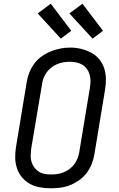

<svg xmlns="http://www.w3.org/2000/svg" viewBox="-20 -1001 640 1029"><path d="M253 8Q223 8 194 3Q165 -2 140.5 -15.5Q116 -29 98 -50.5Q80 -72 71 -99Q62 -126 61.5 -155.5Q61 -185 66 -215L123 -560Q127 -586 137 -611.5Q147 -637 163.5 -659.5Q180 -682 203 -698.5Q226 -715 252 -725.5Q278 -736 304 -741Q330 -746 357 -746Q387 -746 415 -739Q443 -732 468 -719Q493 -706 511 -684.5Q529 -663 538 -636Q547 -609 547.5 -579.5Q548 -550 543 -520L486 -175Q482 -149 472 -123.5Q462 -98 445.5 -75.5Q429 -53 406 -36.5Q383 -20 357.5 -9.5Q332 1 305.5 4.5Q279 8 253 8ZM254 -66Q272 -66 289 -68.5Q306 -71 322.5 -78Q339 -85 353.5 -96Q368 -107 379 -122Q390 -137 396 -153.5Q402 -170 405 -187L462 -532Q465 -550 465 -568Q465 -586 460 -602.5Q455 -619 445 -632.5Q435 -646 420.5 -654.5Q406 -663 388.5 -666.5Q371 -670 353 -670Q336 -670 319 -667Q302 -664 285.5 -657Q269 -650 254.5 -638.5Q240 -627 229.5 -612.5Q219 -598 213 -581.5Q207 -565 205 -548L147 -203Q145 -185 144.5 -167Q144 -149 149 -133Q154 -117 164 -103.5Q174 -90 188 -81Q202 -72 219 -69Q236 -66 254 -66ZM476 -794 352 -929 422 -981 532 -836ZM306 -794 182 -929 252 -981 362 -836Z"/></svg>

Font: Iosevka Curly Slab Extended
Style: Italic
Weight: 400
Width: 7
Italic angle: -9°
Monospace: yes
Designer: Belleve Invis
Foundry: Belleve Invis
Version: Version 11.1.0; ttfautohint (v1.8.3)